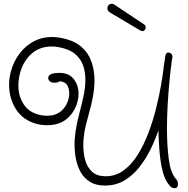

<svg xmlns="http://www.w3.org/2000/svg" viewBox="-20 -945 993 1012"><path d="M901 47Q893 47 885 43Q880 41 872 30.5Q864 20 861 16Q842 -15 832.5 -63Q823 -111 819.5 -163.5Q816 -216 815 -258Q799 -210 774 -159Q749 -108 715 -64.5Q681 -21 636 6Q591 33 533 33Q486 33 455 14Q424 -5 406 -36.5Q388 -68 380.5 -106Q373 -144 373 -182Q373 -190 373 -198Q373 -206 374 -213Q377 -251 384.5 -288Q392 -325 402 -362Q413 -403 421.5 -444.5Q430 -486 430 -526Q430 -567 417.5 -601.5Q405 -636 375 -661Q345 -686 292 -696Q282 -698 272.5 -699Q263 -700 253 -700Q181 -700 135 -651Q89 -602 79 -526Q78 -518 77.5 -509.5Q77 -501 77 -493Q77 -438 105 -395Q133 -352 191 -339Q199 -337 208.5 -336Q218 -335 227 -335Q246 -335 259 -338Q288 -345 307 -363.5Q326 -382 335.5 -406Q345 -430 345 -452Q345 -475 336 -492.5Q327 -510 309 -514Q297 -517 296 -517Q293 -517 291.5 -515Q290 -513 284 -511Q276 -509 265 -509Q251 -509 242.5 -516.5Q234 -524 234 -534Q234 -547 251 -555Q259 -558 270.5 -559.5Q282 -561 292 -561Q344 -561 369 -528Q394 -495 394 -451Q394 -418 380 -384Q366 -350 338.5 -324Q311 -298 270 -289Q260 -287 250 -286Q240 -285 230 -285Q198 -285 173 -292Q100 -312 64 -369.5Q28 -427 28 -497Q28 -506 28.5 -515Q29 -524 30 -533Q39 -594 69.5 -643Q100 -692 147.5 -721Q195 -750 255 -750Q267 -750 279 -748.5Q291 -747 303 -745Q370 -732 408 -699Q446 -666 462 -620Q478 -574 478 -522Q478 -479 469.5 -434Q461 -389 449 -348Q440 -316 432 -283.5Q424 -251 421 -217Q420 -207 419.5 -197Q419 -187 419 -177Q419 -137 429.5 -100Q440 -63 465.5 -39.5Q491 -16 537 -16Q590 -16 632.5 -47.5Q675 -79 707 -131Q739 -183 763 -246.5Q787 -310 803 -375Q819 -440 829 -497Q839 -554 843 -593Q847 -616 848.5 -630.5Q850 -645 853 -656Q856 -668 868 -668Q873 -668 880 -664Q886 -660 888 -652.5Q890 -645 888 -638Q885 -626 884 -613Q879 -577 873.5 -520.5Q868 -464 864 -398.5Q860 -333 860 -267Q860 -182 869 -110.5Q878 -39 903 -7Q903 -5 905 -5L907 -3Q918 8 918 26Q918 34 914 40.5Q910 47 901 47ZM731 -781Q728 -781 725 -782Q722 -783 720 -784L560 -879Q546 -887 546 -901Q546 -911 552.5 -918Q559 -925 569 -925Q577 -925 584 -920L740 -816Q748 -811 748 -800Q748 -793 743 -787Q738 -781 731 -781Z"/></svg>

Font: Twinkle Star
Style: Regular
Weight: 400
Designer: Robert E. Leuschke
Foundry: Robert E. Leuschke
Version: Version 2.010; ttfautohint (v1.8.3)